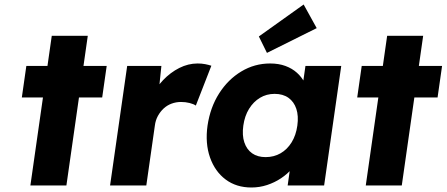

<svg xmlns="http://www.w3.org/2000/svg" viewBox="-20 -824 1984 853"><path d="M115 0 210 -665H370L275 0ZM77 -391 97 -531H454L434 -391Z M469 0 545 -531H697L679 -358L654 -391Q672 -434 704.5 -468Q737 -502 776.5 -522Q816 -542 858 -542Q876 -542 891.5 -539Q907 -536 919 -532L850 -355Q840 -362 822 -366.5Q804 -371 784 -371Q762 -371 742 -363.5Q722 -356 707 -342Q692 -328 681.5 -309Q671 -290 668 -266L630 0Z M1097 9Q1030 9 982.5 -26.5Q935 -62 913 -124.5Q891 -187 902 -266Q914 -347 953.5 -409Q993 -471 1052 -506.5Q1111 -542 1180 -542Q1218 -542 1248 -531Q1278 -520 1299.5 -500.5Q1321 -481 1334 -455.5Q1347 -430 1351 -401L1319 -405L1337 -531H1496L1420 0H1258L1276 -128L1312 -129Q1300 -101 1278.5 -76Q1257 -51 1228.5 -32Q1200 -13 1166.5 -2Q1133 9 1097 9ZM1160 -126Q1197 -126 1226.5 -143Q1256 -160 1275.5 -191.5Q1295 -223 1301 -266Q1307 -309 1296.5 -340.5Q1286 -372 1261.5 -389.5Q1237 -407 1200 -407Q1164 -407 1135 -389.5Q1106 -372 1086.5 -340.5Q1067 -309 1061 -266Q1055 -223 1065.5 -191.5Q1076 -160 1100 -143Q1124 -126 1160 -126ZM1166 -589 1130 -662 1329 -804 1387 -699Z M1605 0 1700 -665H1860L1765 0ZM1567 -391 1587 -531H1944L1924 -391Z"/></svg>

Font: Lexend
Style: Bold Italic
Weight: 700
Italic angle: -8.13011°
Designer: Bonnie Shaver-Troup, Thomas Jockin
Foundry: Lexend
Version: Version 1.007